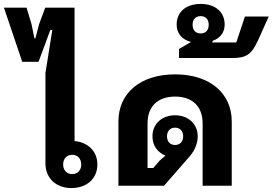

<svg xmlns="http://www.w3.org/2000/svg" viewBox="-111 -944 1386 976"><path d="M252 12C328 12 384 -34 384 -108C384 -176 335 -221 268 -227V-905H119L88 -822L69 -749H64L49 -822L24 -905H-91L2 -630H85L145 -792H155L120 -573V-114C120 -36 176 12 252 12ZM256 -59C229 -59 210 -78 210 -108C210 -138 229 -157 256 -157C283 -157 302 -138 302 -108C302 -78 283 -59 256 -59Z M491 0H723L853 -149C883 -183 894 -221 894 -251C894 -315 845 -358 779 -358C713 -358 664 -315 664 -251C664 -204 690 -169 730 -153L701 -128L668 -90H639V-317C639 -403 691 -453 779 -453C867 -453 919 -403 919 -317V0H1067V-327C1067 -470 956 -566 779 -566C602 -566 491 -470 491 -327ZM779 -207C753 -207 738 -225 738 -251C738 -277 753 -295 779 -295C805 -295 820 -277 820 -251C820 -225 805 -207 779 -207Z M799 -649H1069C1142 -649 1168 -667 1202 -742L1255 -860H1134L1090 -728H969V-736C1010 -750 1031 -781 1031 -819C1031 -883 984 -924 909 -924C834 -924 787 -883 787 -819C787 -774 814 -743 859 -731V-730L799 -695ZM909 -774C883 -774 868 -791 868 -818C868 -845 883 -862 909 -862C935 -862 950 -845 950 -818C950 -791 935 -774 909 -774Z"/></svg>

Font: IBM Plex Sans Thai Looped
Style: Bold
Weight: 700
Designer: Mike Abbink, Paul van der Laan, Pieter van Rosmalen, Ben Mitchell, Mark Frömberg
Foundry: Bold Monday
Version: Version 1.1